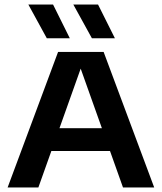

<svg xmlns="http://www.w3.org/2000/svg" viewBox="-20 -823 710 843"><path d="M13.5 0 235 -595H435L657 0H520L327 -542H341.5L148.5 0ZM171 -160 202.5 -260H467.5L498 -160ZM383.5 -655 302 -803H410.5L484.5 -655ZM185.5 -655 104.5 -803H213L286.5 -655Z"/></svg>

Font: Encode Sans SC SemiExpanded SemiBold
Style: Regular
Weight: 600
Width: 6
Designer: Multiple Designers
Foundry: Impallari Type
Version: Version 3.002